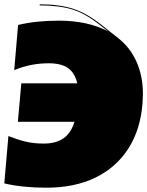

<svg xmlns="http://www.w3.org/2000/svg" viewBox="-27 -852 684 892"><path d="M637 -415Q637 -400 635 -370Q625 -248 568.5 -160.5Q512 -73 415.5 -26.5Q319 20 189 20Q77 20 -7 0L12 -220Q52 -204 90 -194.5Q128 -185 176 -185Q233 -185 268 -209.5Q303 -234 319 -286H56L72 -465H332Q321 -513 289.5 -535.5Q258 -558 199 -558Q114 -558 39 -526L57 -736Q139 -756 247 -756Q381 -756 476 -706L438 -735Q371 -789 309 -808Q247 -827 157 -827L158 -832Q248 -832 312 -811.5Q376 -791 445 -736L522 -675Q578 -631 607.5 -564.5Q637 -498 637 -415Z"/></svg>

Font: FFF_HK Layer Front
Style: Regular
Weight: 400
Italic angle: -5°
Designer: bBox Type GmbH
Foundry: bBox Type GmbH
Version: Version 0.002